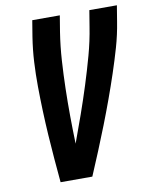

<svg xmlns="http://www.w3.org/2000/svg" viewBox="-83 -797 673 858"><g transform="rotate(-10 253.5 -367.5)"><path d="M122 0Q117 -54 112.5 -108.5Q108 -163 104.5 -218Q101 -273 99 -328Q97 -383 96.5 -438.5Q96 -494 99 -549.5Q102 -605 111 -662L123 -735H248L236 -662Q226 -598 222 -534.5Q218 -471 216.5 -408Q215 -345 215.5 -282.5Q216 -220 218 -158Q241 -220 263 -282.5Q285 -345 305 -408Q325 -471 342.5 -534.5Q360 -598 370 -662L382 -735H507L495 -662Q486 -605 470 -549.5Q454 -494 435.5 -438.5Q417 -383 397 -328Q377 -273 355.5 -218Q334 -163 311.5 -108.5Q289 -54 266 0Z"/></g></svg>

Font: Iosevka Curly Extrabold
Style: Italic
Weight: 800
Italic angle: -9°
Monospace: yes
Designer: Belleve Invis
Foundry: Belleve Invis
Version: Version 22.1.2; ttfautohint (v1.8.4)